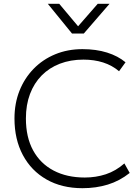

<svg xmlns="http://www.w3.org/2000/svg" viewBox="-20 -973 736 1008"><path d="M413 15Q304.5 15 224.2 -30.8Q144 -76.5 100 -159Q56 -241.5 56 -351Q56 -430 82.2 -496.2Q108.5 -562.5 156.5 -611.8Q204.5 -661 269.8 -688Q335 -715 413 -715Q485 -715 542.2 -697Q599.5 -679 639 -646L605 -599Q568.5 -630 521.5 -645Q474.5 -660 418 -660Q350 -660 294.2 -638.5Q238.5 -617 198.8 -576.8Q159 -536.5 137.5 -479.5Q116 -422.5 116 -351Q116 -252.5 154 -183.2Q192 -114 261.5 -77.5Q331 -41 425 -41Q483.5 -41 535.8 -58.2Q588 -75.5 633 -115L661 -65Q608 -23 546.2 -4Q484.5 15 413 15ZM358 -797 231 -953H291L390 -835L493 -953H555L420 -797Z"/></svg>

Font: Geologica Cursive Thin
Style: Regular
Weight: 250
Designer: Sindre Bremnes, Frode Helland
Foundry: Monokrom Skriftforlag AS
Version: Version 1.010;gftools[0.9.28]